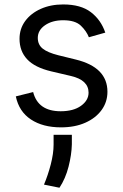

<svg xmlns="http://www.w3.org/2000/svg" viewBox="-20 -573 563 881"><path d="M463.1 -423.3 387.8 -402Q376.8 -430.4 350.9 -455.3Q324.9 -480.1 269.9 -480.1Q219.8 -480.1 186.6 -457.2Q153.4 -434.3 153.4 -399.1Q153.4 -367.9 176.1 -349.8Q198.9 -331.7 247.2 -319.6L328.1 -299.7Q473 -264.2 473 -152Q473 -105.1 446.2 -68.2Q419.4 -31.2 371.4 -9.9Q323.5 11.4 259.9 11.4Q176.5 11.4 121.8 -24.9Q67.1 -61.1 52.6 -130.7L132.1 -150.6Q154.5 -62.5 258.5 -62.5Q317.1 -62.5 351.7 -87.5Q386.4 -112.6 386.4 -147.7Q386.4 -205.6 305.4 -224.4L214.5 -245.7Q139.6 -263.5 104.6 -301Q69.6 -338.4 69.6 -394.9Q69.6 -441.1 95.7 -476.6Q121.8 -512.1 167.1 -532.3Q212.4 -552.6 269.9 -552.6Q350.9 -552.6 397.2 -517Q443.5 -481.5 463.1 -423.3ZM309.7 45.5V89.5Q308.6 136.4 294.6 191.6Q280.5 246.8 252.8 288.4L181.8 274.1Q199.9 231.5 212.9 181.5Q225.9 131.4 225.9 90.9V45.5Z"/></svg>

Font: Inter UI
Style: Regular
Weight: 400
Designer: Rasmus Andersson
Foundry: rsms
Version: 3.2;8d6f07862